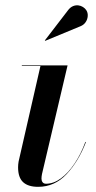

<svg xmlns="http://www.w3.org/2000/svg" viewBox="-20 -713 372 743"><path d="M127.5 10Q89 10 69.5 -8Q50 -26 50 -65.5Q50 -70 50.5 -76.8Q51 -83.5 52 -88L136.5 -457.5H64.5V-460H241.5L142.5 -39.5Q141.5 -35 141 -30.2Q140.5 -25.5 140.5 -21.5Q140.5 -13.5 144.8 -7.8Q149 -2 158.5 -2Q187.5 -2 215.8 -22.8Q244 -43.5 268.5 -80Q293 -116.5 310.5 -164L312.5 -163Q283.5 -88 237.5 -39Q191.5 10 127.5 10ZM155 -555 153.5 -556.5 244.5 -675Q253 -685.5 263.2 -689.5Q273.5 -693.5 283.2 -692.2Q293 -691 301.2 -685.8Q309.5 -680.5 314 -673.5Q320.5 -663.5 319.5 -650.5Q318.5 -637.5 311.2 -627Q304 -616.5 291.5 -611.5Z"/></svg>

Font: Bodoni Moda 72pt Medium
Style: Italic
Weight: 500
Italic angle: -13°
Designer: Owen Earl
Foundry: indestructible type
Version: Version 2.004